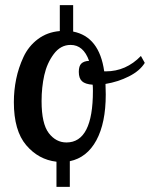

<svg xmlns="http://www.w3.org/2000/svg" viewBox="-20 -625 584 748"><path d="M34 -227Q34 -273 43 -317Q52 -361 71.5 -403Q91 -445 127.5 -472.5Q164 -500 213 -504V-605H265V-502Q367 -482 386 -347H392Q471 -347 529 -407L544 -380Q525 -349 482.5 -327.5Q440 -306 391 -298Q391 -292 391.5 -278Q392 -264 392 -257Q392 -146 355.5 -78.5Q319 -11 252 3V103H200V5Q130 -3 82 -59.5Q34 -116 34 -227ZM142 -231Q142 -143 170 -106.5Q198 -70 239 -70Q342 -70 342 -271Q342 -287 341 -295Q312 -297 299.5 -308.5Q287 -320 287 -345Q287 -368 297 -377.5Q307 -387 327 -388Q305 -450 255 -450Q216 -450 189.5 -414.5Q163 -379 152.5 -332Q142 -285 142 -231Z"/></svg>

Font: Lobster Two
Style: Regular
Weight: 400
Designer: Pablo Impallari
Foundry: Pablo Impallari. www.impallari.com
Version: Version 1.006